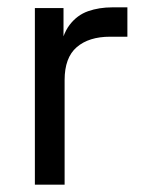

<svg xmlns="http://www.w3.org/2000/svg" viewBox="-20 -503 388 523"><path d="M75 0V-481H153V-358L142 -359Q149 -408 169.5 -435Q190 -462 220 -472.5Q250 -483 286 -483H327V-403H280Q222 -403 189 -374.5Q156 -346 156 -285V0Z"/></svg>

Font: SUSE Thin
Style: Regular
Weight: 400
Version: Version 1.000